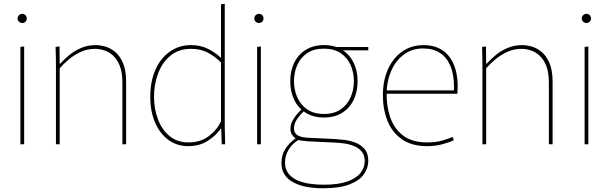

<svg xmlns="http://www.w3.org/2000/svg" viewBox="-20 -771 3251 1026"><path d="M89 -520 109 -523V0H89ZM99 -648Q89 -648 81.5 -655Q74 -662 74 -672Q74 -683 81.5 -690Q89 -697 99 -697Q109 -697 116 -690Q123 -683 123 -672Q123 -662 116 -655Q109 -648 99 -648Z M279 -400Q279 -436 278.5 -464Q278 -492 277 -520L298 -523L299 -430H301Q320 -451 347.5 -474.5Q375 -498 411.5 -514Q448 -530 493 -530Q513 -530 540 -523Q567 -516 593 -495.5Q619 -475 636.5 -436Q654 -397 654 -333V0H634V-329Q634 -385 619.5 -420.5Q605 -456 582.5 -475.5Q560 -495 535 -502.5Q510 -510 489 -510Q446 -510 410 -493Q374 -476 346 -452Q318 -428 299 -406V0H279Z M986 10Q926 10 880.5 -23Q835 -56 809 -115.5Q783 -175 783 -254Q783 -335 810 -397Q837 -459 886.5 -494.5Q936 -530 1001 -530Q1053 -530 1093.5 -509Q1134 -488 1159 -463H1161V-748L1181 -751V-108Q1181 -90 1181.5 -72Q1182 -54 1182.5 -36.5Q1183 -19 1183 0H1165L1162 -84H1160Q1135 -47 1090.5 -18.5Q1046 10 986 10ZM988 -10Q1052 -10 1097 -44.5Q1142 -79 1161 -124V-437Q1133 -466 1093.5 -488Q1054 -510 1001 -510Q934 -510 890 -473Q846 -436 824.5 -377.5Q803 -319 803 -254Q803 -190 824 -134Q845 -78 886 -44Q927 -10 988 -10Z M1354 -520 1374 -523V0H1354ZM1364 -648Q1354 -648 1346.5 -655Q1339 -662 1339 -672Q1339 -683 1346.5 -690Q1354 -697 1364 -697Q1374 -697 1381 -690Q1388 -683 1388 -672Q1388 -662 1381 -655Q1374 -648 1364 -648Z M1711 -143Q1654 -143 1613.5 -168.5Q1573 -194 1552 -238Q1531 -282 1531 -337Q1531 -392 1552 -435.5Q1573 -479 1613.5 -504.5Q1654 -530 1711 -530Q1769 -530 1809 -504.5Q1849 -479 1870 -435.5Q1891 -392 1891 -337Q1891 -282 1870 -238Q1849 -194 1809 -168.5Q1769 -143 1711 -143ZM1711 -162Q1765 -162 1800.5 -186.5Q1836 -211 1853.5 -251Q1871 -291 1871 -337Q1871 -384 1853.5 -423.5Q1836 -463 1800.5 -487Q1765 -511 1711 -511Q1657 -511 1621.5 -487Q1586 -463 1568.5 -423.5Q1551 -384 1551 -337Q1551 -291 1568.5 -251Q1586 -211 1621.5 -186.5Q1657 -162 1711 -162ZM1706 235Q1661 235 1621 228Q1581 221 1550 205Q1519 189 1501.5 163Q1484 137 1484 99Q1484 58 1504 26Q1524 -6 1559 -31V-32Q1547 -40 1539.5 -52.5Q1532 -65 1532 -84Q1532 -110 1550.5 -138Q1569 -166 1593 -188L1608 -180Q1583 -158 1567 -134Q1551 -110 1551 -85Q1551 -60 1569.5 -48.5Q1588 -37 1624 -35L1771 -28Q1790 -27 1819.5 -23.5Q1849 -20 1878.5 -9Q1908 2 1928 25Q1948 48 1948 89Q1948 126 1925 159.5Q1902 193 1849 214Q1796 235 1706 235ZM1709 216Q1789 216 1837 198.5Q1885 181 1907 152.5Q1929 124 1929 91Q1929 58 1912.5 38.5Q1896 19 1870.5 9Q1845 -1 1818 -4.5Q1791 -8 1770 -9L1623 -16Q1598 -18 1587 -20Q1576 -22 1567 -26L1578 -25Q1544 -6 1523.5 27Q1503 60 1503 97Q1503 133 1521.5 156.5Q1540 180 1570 193Q1600 206 1636.5 211Q1673 216 1709 216ZM1771 -520H1948V-502H1805Z M2262 10Q2180 10 2127.5 -27Q2075 -64 2050.5 -125.5Q2026 -187 2026 -262Q2026 -323 2042 -372Q2058 -421 2087 -456.5Q2116 -492 2155.5 -511Q2195 -530 2243 -530Q2292 -530 2328 -512Q2364 -494 2387 -460Q2410 -426 2419.5 -378Q2429 -330 2424 -270H2041L2046 -274Q2045 -205 2065 -145Q2085 -85 2133 -47.5Q2181 -10 2263 -10Q2311 -10 2346.5 -21Q2382 -32 2399 -39L2405 -22Q2386 -12 2347 -1Q2308 10 2262 10ZM2042 -288H2405Q2406 -294 2406 -299.5Q2406 -305 2406 -307Q2406 -374 2386.5 -419.5Q2367 -465 2330.5 -488.5Q2294 -512 2241 -512Q2180 -512 2136.5 -478.5Q2093 -445 2070 -391Q2047 -337 2046 -275Z M2558 -400Q2558 -436 2557.5 -464Q2557 -492 2556 -520L2577 -523L2578 -430H2580Q2599 -451 2626.5 -474.5Q2654 -498 2690.5 -514Q2727 -530 2772 -530Q2792 -530 2819 -523Q2846 -516 2872 -495.5Q2898 -475 2915.5 -436Q2933 -397 2933 -333V0H2913V-329Q2913 -385 2898.5 -420.5Q2884 -456 2861.5 -475.5Q2839 -495 2814 -502.5Q2789 -510 2768 -510Q2725 -510 2689 -493Q2653 -476 2625 -452Q2597 -428 2578 -406V0H2558Z M3104 -520 3124 -523V0H3104ZM3114 -648Q3104 -648 3096.5 -655Q3089 -662 3089 -672Q3089 -683 3096.5 -690Q3104 -697 3114 -697Q3124 -697 3131 -690Q3138 -683 3138 -672Q3138 -662 3131 -655Q3124 -648 3114 -648Z"/></svg>

Font: Murecho Thin Thin
Style: Regular
Weight: 250
Version: Version 1.010